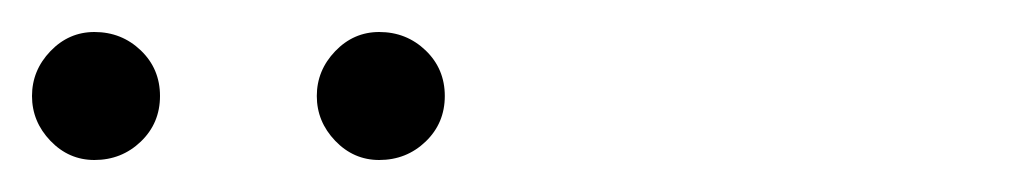

<svg xmlns="http://www.w3.org/2000/svg" viewBox="-20 -649 640 120"><path d="M258 -589Q258 -606 246 -617.5Q234 -629 217 -629Q201 -629 189.5 -617Q178 -605 178 -589Q178 -573 189.5 -561Q201 -549 217 -549Q234 -549 246 -560.5Q258 -572 258 -589ZM80 -589Q80 -606 68 -617.5Q56 -629 39 -629Q23 -629 11.5 -617Q0 -605 0 -589Q0 -573 11.5 -561Q23 -549 39 -549Q56 -549 68 -560.5Q80 -572 80 -589Z"/></svg>

Font: Sulphur Point
Style: Regular
Weight: 400
Designer: Noponies / Dale Sattler
Foundry: Noponies
Version: Version 1.000; ttfautohint (v1.8)